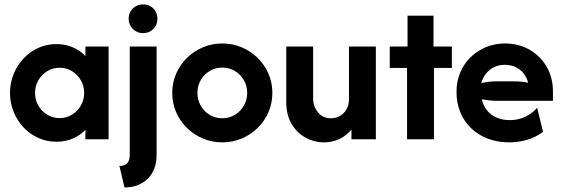

<svg xmlns="http://www.w3.org/2000/svg" viewBox="-20 -626 2526 863"><path d="M233.3 11.1Q190.3 11.1 152.4 -5.9Q114.6 -22.9 86.1 -53.1Q57.6 -83.3 41.3 -123.3Q25 -163.2 25 -208.3Q25 -253.5 41.3 -293.4Q57.6 -333.3 86.1 -363.5Q114.6 -393.8 152.4 -410.8Q190.3 -427.8 233.3 -427.8Q273.6 -427.8 306.9 -413.5Q340.3 -399.3 363.9 -374.3V-416.7H468.1V0H363.9V-42.4Q340.3 -17.4 306.9 -3.1Q273.6 11.1 233.3 11.1ZM247.9 -95.1Q278.5 -95.1 303.5 -110.4Q328.5 -125.7 343.4 -151.4Q358.3 -177.1 358.3 -208.3Q358.3 -239.6 343.4 -265.3Q328.5 -291 303.5 -306.2Q278.5 -321.5 247.9 -321.5Q217.4 -321.5 192.4 -306.2Q167.4 -291 152.4 -265.3Q137.5 -239.6 137.5 -208.3Q137.5 -177.1 152.4 -151.4Q167.4 -125.7 192.4 -110.4Q217.4 -95.1 247.9 -95.1Z M539.6 216.7 516.7 120.1Q539.6 120.1 551.4 108Q563.2 95.8 563.2 68.8V-416.7H684V68.8Q684 138.9 643.4 177.8Q602.8 216.7 539.6 216.7ZM622.9 -477.1Q604.9 -477.1 590.3 -485.8Q575.7 -494.4 567 -509Q558.3 -523.6 558.3 -541.7Q558.3 -560.4 567 -575Q575.7 -589.6 590.3 -597.9Q604.9 -606.2 622.9 -606.2Q641.7 -606.2 656.2 -597.9Q670.8 -589.6 679.2 -575Q687.5 -560.4 687.5 -541.7Q687.5 -523.6 679.2 -509Q670.8 -494.4 656.2 -485.8Q641.7 -477.1 622.9 -477.1Z M979.2 13.9Q932.6 13.9 891.7 -3.5Q850.7 -20.8 819.8 -51.4Q788.9 -81.9 771.5 -122.2Q754.2 -162.5 754.2 -208.3Q754.2 -254.2 771.5 -294.4Q788.9 -334.7 819.8 -365.3Q850.7 -395.8 891.7 -413.2Q932.6 -430.6 979.2 -430.6Q1025.7 -430.6 1066.7 -413.2Q1107.6 -395.8 1138.5 -365.3Q1169.4 -334.7 1186.8 -294.4Q1204.2 -254.2 1204.2 -208.3Q1204.2 -162.5 1186.8 -122.2Q1169.4 -81.9 1138.5 -51.4Q1107.6 -20.8 1066.7 -3.5Q1025.7 13.9 979.2 13.9ZM979.2 -94.4Q1010.4 -94.4 1035.8 -109.7Q1061.1 -125 1076 -151Q1091 -177.1 1091 -208.3Q1091 -240.3 1076 -266Q1061.1 -291.7 1035.8 -306.9Q1010.4 -322.2 979.2 -322.2Q947.9 -322.2 922.6 -306.9Q897.2 -291.7 882.3 -266Q867.4 -240.3 867.4 -208.3Q867.4 -177.1 882.3 -151Q897.2 -125 922.6 -109.7Q947.9 -94.4 979.2 -94.4Z M1436.1 13.9Q1392.4 13.9 1353.5 -7.3Q1314.6 -28.5 1290.6 -69.1Q1266.7 -109.7 1266.7 -167.4V-416.7H1387.5V-183.3Q1387.5 -148.6 1408.7 -121.5Q1429.9 -94.4 1468.1 -94.4Q1488.9 -94.4 1507.3 -104.5Q1525.7 -114.6 1537.2 -134Q1548.6 -153.5 1548.6 -181.9V-416.7H1669.4V0H1559.7V-43.8Q1537.5 -16 1505.2 -1Q1472.9 13.9 1436.1 13.9Z M1809.7 0V-320.8H1731.9V-416.7H1811.8V-555.6H1928.5V-416.7H2011.1V-320.8H1930.6V0Z M2268.8 13.9Q2216 13.9 2172.6 -2.8Q2129.2 -19.4 2097.6 -49.7Q2066 -79.9 2049 -121.5Q2031.9 -163.2 2031.9 -212.5Q2031.9 -259.7 2048.6 -299.7Q2065.3 -339.6 2095.1 -368.8Q2125 -397.9 2164.6 -414.2Q2204.2 -430.6 2250 -430.6Q2311.8 -430.6 2360.4 -402.4Q2409 -374.3 2437.2 -325.7Q2465.3 -277.1 2465.3 -215.3V-172.9H2211.1Q2193.8 -172.9 2177.8 -175Q2161.8 -177.1 2145.8 -179.9Q2151.4 -152.1 2168.1 -130.9Q2184.7 -109.7 2211.1 -97.9Q2237.5 -86.1 2271.5 -86.1Q2311.1 -86.1 2342.7 -102.1Q2374.3 -118.1 2394.4 -141.7L2420.8 -33.3Q2389.6 -9.7 2350.3 2.1Q2311.1 13.9 2268.8 13.9ZM2143.1 -252.8Q2159.7 -256.2 2176.7 -258.3Q2193.8 -260.4 2211.1 -260.4H2284.7Q2304.2 -260.4 2321.5 -259Q2338.9 -257.6 2354.2 -254.2Q2347.2 -279.2 2332.6 -297.2Q2318.1 -315.3 2296.9 -325Q2275.7 -334.7 2248.6 -334.7Q2222.9 -334.7 2201.7 -324.7Q2180.6 -314.6 2165.6 -296.5Q2150.7 -278.5 2143.1 -252.8Z"/></svg>

Font: Afacad Flux
Style: Bold
Weight: 700
Designer: Kristian Moeller
Foundry: Dicotype
Version: Version 1.100